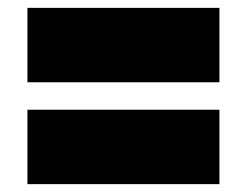

<svg xmlns="http://www.w3.org/2000/svg" viewBox="-20 -554 630 490"><path d="M50 -84V-274Q106.5 -274 159 -274Q211.5 -274 258 -274H332Q378.5 -274 431.2 -274Q484 -274 540 -274V-84Q484 -84 431.2 -84Q378.5 -84 332 -84H258Q211.5 -84 159 -84Q106.5 -84 50 -84ZM50 -344V-534Q106.5 -534 159 -534Q211.5 -534 258 -534H332Q378.5 -534 431.2 -534Q484 -534 540 -534V-344Q484 -344 431.2 -344Q378.5 -344 332 -344H258Q211.5 -344 159 -344Q106.5 -344 50 -344Z"/></svg>

Font: Commissioner Thin Black
Style: Regular
Weight: 900
Version: Version 1.000